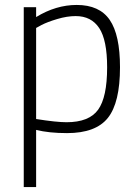

<svg xmlns="http://www.w3.org/2000/svg" viewBox="-20 -529 560 776"><path d="M76 227V-500H126V-460Q206 -509 290 -509Q382 -509 423.5 -448.5Q465 -388 465 -257Q465 -114 416 -52.5Q367 9 251 9Q178 9 126 -4V227ZM286 -464Q251 -464 211 -452Q171 -440 148 -428L126 -416V-48Q208 -35 249 -35Q340 -35 376.5 -85.5Q413 -136 413 -257Q413 -367 381 -415.5Q349 -464 286 -464Z"/></svg>

Font: TitilliumText
Style: Light
Weight: 300
Designer: Accademia di Belle Arti di Urbino and others
Foundry: Accademia di Belle Arti di Urbino and others.
Version: Version 60.001